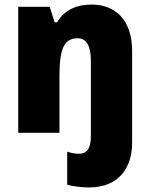

<svg xmlns="http://www.w3.org/2000/svg" viewBox="-20 -583 658 843"><path d="M371 240C508 240 560 146 560 45V-360C560 -497 485 -563 382 -563C318 -563 262 -540 231 -485H220L198 -553H60V0H241V-246C241 -367 260 -415 321 -415C360 -415 379 -381 379 -316V15C379 74 357 92 328 92C309 92 295 89 275 83V228C302 236 342 240 371 240Z"/></svg>

Font: Noto Sans Gujarati UI SemiCondensed Black
Style: Regular
Weight: 900
Width: 4
Designer: Jelle Bosma - Monotype Design Team, Universal Thirst
Foundry: Monotype Imaging Inc.
Version: Version 2.106